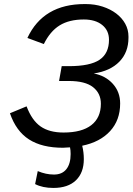

<svg xmlns="http://www.w3.org/2000/svg" viewBox="-20 -718 654 946"><path d="M290 10Q187 10 123 -31Q59 -72 29 -160L111 -194Q137 -125 180 -95Q223 -65 293 -65Q383 -65 430 -101.5Q477 -138 477 -207Q477 -258 438.5 -288.5Q400 -319 319 -319H271L284 -392H319Q424 -392 470.5 -423.5Q517 -455 517 -522Q517 -568 483.5 -595Q450 -622 393 -622Q321 -622 274 -593Q227 -564 196 -501L115 -531Q193 -698 397 -698H402Q447 -698 485.5 -685.5Q524 -673 552.5 -651.5Q581 -630 597 -601Q613 -572 613 -538V-532Q613 -460 568 -414Q523 -368 442 -356Q500 -345 536 -305Q572 -265 572 -208Q572 -126 522.5 -72Q473 -18 385 0Q393 32 393 66Q393 133 354 170.5Q315 208 243 208Q190 208 153 189L166 125Q206 142 246 142Q286 142 307 115.5Q328 89 328 41Q328 22 325 8Z"/></svg>

Font: Libra Sans Modern
Style: Italic
Weight: 400
Italic angle: -12°
Foundry: Stefan Peev, Context Ltd
Version: Version 1.000